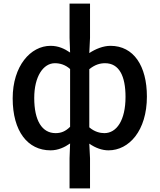

<svg xmlns="http://www.w3.org/2000/svg" viewBox="-20 -817 881 1060"><path d="M364 223H477V57L473 -24C507 0 544 13 579 13C692 13 791 -95 791 -284C791 -453 718 -564 590 -564C550 -564 508 -547 473 -524L477 -608V-797H364V-608L367 -527C336 -548 303 -564 259 -564C149 -564 50 -453 50 -274C50 -92 133 13 259 13C301 13 337 -4 367 -25L364 57ZM287 -82C212 -82 169 -151 169 -276C169 -395 219 -468 283 -468C311 -468 340 -460 367 -436V-117C341 -91 316 -82 287 -82ZM556 -82C533 -82 502 -89 473 -114V-435C504 -460 532 -468 560 -468C638 -468 673 -397 673 -282C673 -153 624 -82 556 -82Z"/></svg>

Font: Source Han Sans KR Medium
Style: Regular
Weight: 500
Designer: Ryoko NISHIZUKA (kana & ideographs); Paul D. Hunt (Latin, Greek & Cyrillic); Wenlong ZHANG (bopomofo); Sandoll Communica
Foundry: Adobe Systems Incorporated
Version: Version 1.001;PS 1.001;hotconv 1.0.78;makeotf.lib2.5.61930